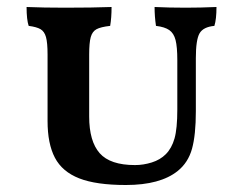

<svg xmlns="http://www.w3.org/2000/svg" viewBox="-20 -522 697 549"><path d="M116 -176V-366Q116 -400 111.5 -416Q107 -432 96 -438.5Q85 -445 62 -448Q56 -466 56 -502Q104 -500 166 -500Q245 -500 299 -502Q299 -471 295 -448Q268 -445 256 -438.5Q244 -432 239.5 -416Q235 -400 235 -366V-189Q235 -118 265 -84Q295 -50 366 -50Q390 -50 414 -57.5Q438 -65 454 -81Q471 -98 479 -126Q487 -154 487 -209V-350Q487 -388 482 -407.5Q477 -427 464 -436Q451 -445 426 -448Q422 -475 422 -502Q464 -500 511 -500Q553 -500 599 -502Q599 -467 593 -448Q561 -445 550.5 -426.5Q540 -408 540 -356V-204Q540 -136 529 -96.5Q518 -57 488 -33Q438 7 340 7Q255 7 206.5 -12Q158 -31 137 -71Q116 -111 116 -176Z"/></svg>

Font: Vollkorn SC SemiBold
Style: Regular
Weight: 600
Designer: Friedrich Althausen
Foundry: Friedrich Althausen
Version: Version 4.015